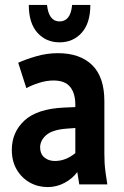

<svg xmlns="http://www.w3.org/2000/svg" viewBox="-20 -749 505 780"><path d="M28 -140Q28 -212 79.5 -259.5Q131 -307 240 -312L286 -314V-323Q286 -370 265 -396Q244 -422 197 -422Q169 -422 139 -412.5Q109 -403 87 -391L54 -494Q84 -508 127.5 -520.5Q171 -533 215 -533Q305 -533 354.5 -484.5Q404 -436 404 -338V-124Q404 -103 405 -86Q406 -69 409 -47L416 0H302L294 -50Q274 -23 242 -6Q210 11 174 11Q134 11 101 -7.5Q68 -26 48 -60Q28 -94 28 -140ZM143 -150Q143 -124 160 -109.5Q177 -95 203 -95Q247 -95 286 -127V-229L246 -226Q191 -221 167 -199.5Q143 -178 143 -150ZM97 -729H171Q178 -662 222 -662Q267 -662 273 -729H347Q347 -655 312 -616Q277 -577 222 -577Q167 -577 132 -616Q97 -655 97 -729Z"/></svg>

Font: Radio Canada Condensed SemiBold
Style: Regular
Weight: 600
Width: 3
Designer: Charles Daoud, Etienne Aubert Bonn, Alexandre Saumier Demers, Jacques Le Bailly
Foundry: Radio-Canada
Version: Version 2.104; ttfautohint (v1.8.4.7-5d5b);gftools[0.9.28.de